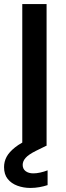

<svg xmlns="http://www.w3.org/2000/svg" viewBox="-36 -720 324 948"><path d="M74 0V-700H194V0ZM114 208Q80 208 50 197Q20 186 2 163.5Q-16 141 -16 105Q-16 78 -3.5 54.5Q9 31 38.5 7.5Q68 -16 119 -38L167 -58L194 -1L141 25Q105 43 90.5 59.5Q76 76 76 94Q76 114 90.5 125Q105 136 129 136Q144 136 162.5 132Q181 128 199 121V194Q181 200 159 204Q137 208 114 208Z"/></svg>

Font: DM Sans 10pt SemiBold
Style: Regular
Weight: 600
Version: Version 4.004;gftools[0.9.30]